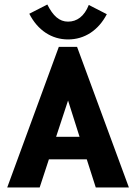

<svg xmlns="http://www.w3.org/2000/svg" viewBox="-20 -832 603 852"><path d="M374 -810C354 -759 321 -736 282 -736C243 -736 215 -762 190 -812L110 -771C147 -698 209 -657 282 -657C356 -657 417 -698 454 -769ZM405 0H552L322 -624H241L12 0H156L197 -125H365ZM282 -386 333 -225H229Z"/></svg>

Font: Inconsolata SemiExpanded Black
Style: Regular
Weight: 900
Width: 6
Monospace: yes
Designer: Raph Levien, Cyreal, Brenton Simpson
Foundry: Raph Levien, Cyreal, Google
Version: Version 3.100